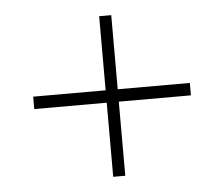

<svg xmlns="http://www.w3.org/2000/svg" viewBox="-42 -539 684 586"><g transform="rotate(-5 300.0 -246.0)"><path d="M282 -492H319V-265H540V-227H319V0H282V-227H60V-265H282Z"/></g></svg>

Font: Livvic ExtraLight
Style: Regular
Weight: 275
Designer: Jacques Le Bailly, Baron von Fonthausen
Version: Version 1.001; ttfautohint (v1.8.2)